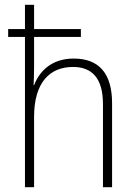

<svg xmlns="http://www.w3.org/2000/svg" viewBox="-20 -780 564 800"><path d="M122 -760H84V-659H14V-626H84V0H122V-293C122 -436 187 -501 284 -501C362 -501 409 -456 409 -346V0H447V-350C447 -477 390 -536 287 -536C195 -536 144 -483 122 -425H120C121 -451 122 -471 122 -500V-626H317V-659H122Z"/></svg>

Font: Noto Sans Malayalam SemiCondensed ExtraLight
Style: Regular
Weight: 200
Width: 4
Designer: Jelle Bosma - Monotype Design Team
Foundry: Monotype Imaging Inc.
Version: Version 2.104